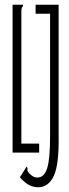

<svg xmlns="http://www.w3.org/2000/svg" viewBox="-20 -643 290 809"><path d="M141 146Q118 146 99 134.5Q80 123 64 104L92 59Q98 66 95.5 71.5Q93 77 106 90Q110 94 118 99.5Q126 105 138 105Q166 105 178.5 66.5Q191 28 191 -68V-585H130V-623H227V-69Q229 51 206.5 98.5Q184 146 141 146ZM33 0V-623H77Q77 -616 75 -614.5Q73 -613 71.5 -609Q70 -605 70 -589V-38H145V0Z"/></svg>

Font: Inconsolata UltraCondensed Light
Style: Regular
Weight: 300
Width: 1
Monospace: yes
Designer: Raph Levien, Cyreal, Brenton Simpson
Foundry: Raph Levien, Cyreal, Google
Version: Version 3.001; ttfautohint (v1.8.2.53-6de2)